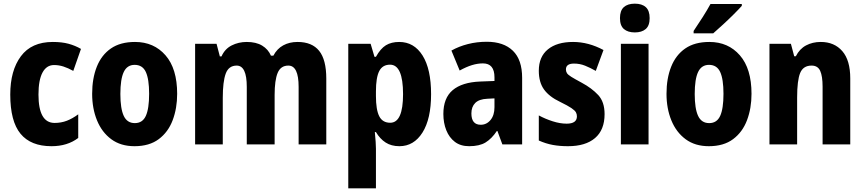

<svg xmlns="http://www.w3.org/2000/svg" viewBox="-20 -788 4720 1048"><path d="M261 10Q148 10 92 -58Q36 -126 36 -272Q36 -403 94 -481Q152 -559 268 -559Q318 -559 354.5 -549Q391 -539 422 -521L380 -401Q351 -417 326 -425Q301 -433 275 -433Q234 -433 212 -392Q190 -351 190 -272Q190 -117 278 -117Q314 -117 345 -129Q376 -141 407 -164V-35Q348 10 261 10Z M947 -276Q947 -197 922.5 -132Q898 -67 846.5 -28.5Q795 10 714 10Q639 10 587.5 -28Q536 -66 509.5 -131Q483 -196 483 -276Q483 -360 508.5 -424Q534 -488 585.5 -523.5Q637 -559 717 -559Q820 -559 883.5 -486Q947 -413 947 -276ZM637 -275Q637 -195 655.5 -155.5Q674 -116 716 -116Q758 -116 776 -155.5Q794 -195 794 -276Q794 -356 776 -395Q758 -434 715 -434Q674 -434 655.5 -395Q637 -356 637 -275Z M1604 -559Q1683 -559 1722 -510.5Q1761 -462 1761 -359V0H1610V-314Q1610 -430 1554 -430Q1512 -430 1495.5 -390Q1479 -350 1479 -270V0H1327V-314Q1327 -430 1272 -430Q1228 -430 1212 -386Q1196 -342 1196 -254V0H1045V-549H1162L1180 -480H1189Q1207 -521 1244.5 -540Q1282 -559 1327 -559Q1378 -559 1411 -539Q1444 -519 1459 -484H1472Q1492 -522 1526 -540.5Q1560 -559 1604 -559Z M2159 -559Q2240 -559 2286.5 -485Q2333 -411 2333 -274Q2333 -139 2286 -64.5Q2239 10 2160 10Q2116 10 2085 -10Q2054 -30 2032 -67H2026Q2032 -6 2032 24V240H1881V-549H2003L2024 -478H2032Q2057 -523 2086.5 -541Q2116 -559 2159 -559ZM2109 -435Q2068 -435 2050 -400Q2032 -365 2032 -289V-264Q2032 -189 2050 -153.5Q2068 -118 2110 -118Q2180 -118 2180 -274Q2180 -435 2109 -435Z M2637 -560Q2729 -560 2779.5 -511Q2830 -462 2830 -363V0H2722L2695 -73H2692Q2664 -31 2630.5 -10.5Q2597 10 2541 10Q2494 10 2463 -13.5Q2432 -37 2416 -77Q2400 -117 2400 -166Q2400 -253 2451 -296Q2502 -339 2601 -343L2679 -346V-366Q2679 -442 2616 -442Q2587 -442 2556 -432.5Q2525 -423 2489 -403L2444 -512Q2485 -535 2534 -547.5Q2583 -560 2637 -560ZM2640 -249Q2595 -247 2574 -226Q2553 -205 2553 -169Q2553 -107 2604 -107Q2636 -107 2657.5 -133Q2679 -159 2679 -203V-251Z M3280 -165Q3280 -79 3228 -34.5Q3176 10 3080 10Q3035 10 2997 3Q2959 -4 2921 -21V-158Q2956 -139 2996.5 -126Q3037 -113 3073 -113Q3129 -113 3129 -153Q3129 -165 3123.5 -175Q3118 -185 3099 -198Q3080 -211 3037 -232Q2978 -260 2949.5 -299.5Q2921 -339 2921 -402Q2921 -478 2970.5 -518.5Q3020 -559 3108 -559Q3192 -559 3274 -515L3232 -401Q3202 -418 3173.5 -429.5Q3145 -441 3113 -441Q3069 -441 3069 -409Q3069 -398 3074.5 -389Q3080 -380 3098.5 -368.5Q3117 -357 3156 -336Q3210 -307 3245 -269.5Q3280 -232 3280 -165Z M3445 -768Q3484 -768 3505 -749Q3526 -730 3526 -689Q3526 -648 3504.5 -629.5Q3483 -611 3445 -611Q3407 -611 3385.5 -629.5Q3364 -648 3364 -689Q3364 -730 3385 -749Q3406 -768 3445 -768ZM3520 -549V0H3369V-549Z M4082 -276Q4082 -197 4057.5 -132Q4033 -67 3981.5 -28.5Q3930 10 3849 10Q3774 10 3722.5 -28Q3671 -66 3644.5 -131Q3618 -196 3618 -276Q3618 -360 3643.5 -424Q3669 -488 3720.5 -523.5Q3772 -559 3852 -559Q3955 -559 4018.5 -486Q4082 -413 4082 -276ZM3772 -275Q3772 -195 3790.5 -155.5Q3809 -116 3851 -116Q3893 -116 3911 -155.5Q3929 -195 3929 -276Q3929 -356 3911 -395Q3893 -434 3850 -434Q3809 -434 3790.5 -395Q3772 -356 3772 -275ZM4029 -756Q4013 -738 3985.5 -710.5Q3958 -683 3927.5 -655Q3897 -627 3873 -606H3766V-619Q3791 -656 3815.5 -694.5Q3840 -733 3858 -766H4029Z M4460 -559Q4534 -559 4577.5 -509Q4621 -459 4621 -360V0H4470V-315Q4470 -372 4457 -401Q4444 -430 4410 -430Q4364 -430 4347.5 -389.5Q4331 -349 4331 -256V0H4180V-549H4297L4315 -481H4324Q4344 -521 4379.5 -540Q4415 -559 4460 -559Z"/></svg>

Font: Noto Sans Gujarati UI Condensed ExtraBold
Style: Regular
Weight: 800
Width: 3
Designer: Jelle Bosma - Monotype Design Team, Universal Thirst
Foundry: Monotype Imaging Inc.
Version: Version 2.106; ttfautohint (v1.8.4.7-5d5b)